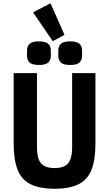

<svg xmlns="http://www.w3.org/2000/svg" viewBox="-20 -1147 670 1179"><path d="M64 -698H207V-245Q207 -199 217 -170.5Q227 -142 251 -128.5Q275 -115 315 -115Q356 -115 379.5 -128.5Q403 -142 413 -170.5Q423 -199 423 -245V-698H566V-264Q566 -166 542 -105Q518 -44 463 -16Q408 12 315 12Q222 12 167 -16Q112 -44 88 -105Q64 -166 64 -264ZM304 -894 183 -1071 290 -1127 376 -933ZM219 -748Q178 -748 162 -763Q146 -778 146 -804V-837Q146 -863 162 -878Q178 -893 219 -893Q260 -893 276 -878Q292 -863 292 -837V-804Q292 -778 276 -763Q260 -748 219 -748ZM411 -748Q370 -748 354 -763Q338 -778 338 -804V-837Q338 -863 354 -878Q370 -893 411 -893Q452 -893 468 -878Q484 -863 484 -837V-804Q484 -778 468 -763Q452 -748 411 -748Z"/></svg>

Font: IBM Plex Sans Condensed
Style: Bold
Weight: 700
Width: 3
Designer: Mike Abbink, Paul van der Laan, Pieter van Rosmalen
Foundry: Bold Monday
Version: Version 3.201